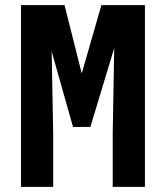

<svg xmlns="http://www.w3.org/2000/svg" viewBox="-20 -731 640 751"><path d="M232.4 -710.9 299.8 -443.8 376.5 -710.9H546.9V0H420.9V-210.4L426.8 -543L333.5 -234.4H265.6L182.1 -529.8L188 -210.4V0H62V-710.9Z"/></svg>

Font: TypoPRO Roboto Mono
Style: Bold
Weight: 700
Designer: Google
Version: Version 2.000986; 2015; ttfautohint (v1.3)